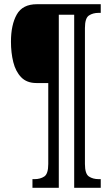

<svg xmlns="http://www.w3.org/2000/svg" viewBox="-20 -780 530 911"><path d="M134 111V70H144Q171 70 190 57.5Q209 45 209 -2V-386H153Q107 -386 80.5 -413.5Q54 -441 43 -485.5Q32 -530 32 -582Q32 -662 59.5 -711Q87 -760 155 -760H458V-719H448Q421 -719 402 -706.5Q383 -694 383 -647V-2Q383 45 402 57.5Q421 70 448 70H458V111H332V-710H259V111Z"/></svg>

Font: Noto Serif Khmer ExtraCondensed
Style: Regular
Weight: 400
Width: 2
Designer: Danh Hong and the Monotype Design Team
Foundry: Monotype Imaging Inc.
Version: Version 2.004; ttfautohint (v1.8.4.7-5d5b)